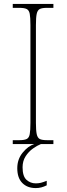

<svg xmlns="http://www.w3.org/2000/svg" viewBox="-20 -734 339 978"><path d="M45 0V-20H79Q104 -20 116 -26Q128 -32 131.5 -51Q135 -70 135 -108V-606Q135 -645 131.5 -663.5Q128 -682 116 -688Q104 -694 79 -694H45V-714H252V-694H219Q194 -694 182.5 -688Q171 -682 167 -663.5Q163 -645 163 -606V-108Q163 -70 167 -51Q171 -32 182.5 -26Q194 -20 219 -20H252V0ZM162 224Q119 224 93.5 198Q68 172 68 123Q68 77 95.5 43.5Q123 10 154 0H188Q170 7 148 22.5Q126 38 110.5 62Q95 86 95 118Q95 164 115 182Q135 200 162 200Q177 200 188.5 197Q200 194 218 187V210Q204 217 190.5 220.5Q177 224 162 224Z"/></svg>

Font: Noto Serif Georgian SemiCondensed Thin
Style: Regular
Weight: 100
Width: 4
Designer: Monotype Design Team, Akaki Razmadze
Foundry: Google LLC
Version: Version 2.003; ttfautohint (v1.8.4.7-5d5b)